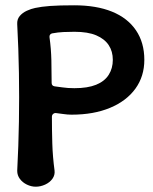

<svg xmlns="http://www.w3.org/2000/svg" viewBox="-20 -700 577 725"><path d="M115 5Q98 5 81.5 -3Q65 -11 55 -24.5Q45 -38 45 -55Q50 -150 51.5 -241.5Q53 -333 51.5 -424Q50 -515 45 -609Q44 -627 54.5 -639.5Q65 -652 81.5 -659.5Q98 -667 113 -670Q136 -675 169.5 -677.5Q203 -680 260 -680Q344 -680 403 -656Q462 -632 493.5 -585.5Q525 -539 525 -474Q525 -412 491.5 -365.5Q458 -319 396 -293Q334 -267 250 -267Q235 -267 218.5 -269.5Q202 -272 192 -273Q186 -274 181 -270Q176 -266 176 -259Q176 -208 177.5 -158Q179 -108 186 -56Q188 -39 178 -25Q168 -11 150.5 -3Q133 5 115 5ZM177 -574Q172 -573 169 -569Q166 -565 167 -559Q173 -516 174 -472.5Q175 -429 175 -387Q175 -376 186 -374Q196 -373 216 -370Q236 -367 261 -367Q311 -367 343 -380Q375 -393 390.5 -417.5Q406 -442 406 -474Q406 -506 390.5 -529.5Q375 -553 343.5 -566.5Q312 -580 261 -580Q240 -580 219.5 -579Q199 -578 177 -574Z"/></svg>

Font: Winky Sans Medium
Style: Regular
Weight: 500
Designer: Simon Atzbach
Foundry: typofactur
Version: Version 1.205